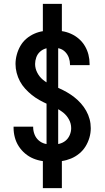

<svg xmlns="http://www.w3.org/2000/svg" viewBox="-20 -863 540 990"><path d="M201 107V-81H220V-654H201V-843H299V-654H280V-81H299V107ZM249 -29Q224 -29 199.5 -32.5Q175 -36 152 -45.5Q129 -55 109.5 -71.5Q90 -88 76.5 -109Q63 -130 56.5 -154.5Q50 -179 50 -204V-210H151V-207Q151 -188 158 -170Q165 -152 179 -139.5Q193 -127 211.5 -122Q230 -117 249 -117Q267 -117 285.5 -121.5Q304 -126 318 -137.5Q332 -149 339.5 -166.5Q347 -184 347 -202Q347 -226 335.5 -247Q324 -268 306 -282.5Q288 -297 266.5 -307Q245 -317 224 -326.5Q203 -336 182.5 -347.5Q162 -359 144 -373.5Q126 -388 110 -405.5Q94 -423 83 -443.5Q72 -464 66 -487Q60 -510 60 -533Q60 -557 66.5 -581Q73 -605 85 -626Q97 -647 115.5 -663Q134 -679 156.5 -689Q179 -699 203 -702.5Q227 -706 251 -706Q275 -706 299 -702.5Q323 -699 345.5 -689Q368 -679 386.5 -663Q405 -647 417.5 -626Q430 -605 436 -581.5Q442 -558 442 -533V-527H341V-530Q341 -548 335 -565Q329 -582 316.5 -595Q304 -608 286.5 -613Q269 -618 251 -618Q233 -618 216 -613Q199 -608 186 -596Q173 -584 167 -567Q161 -550 161 -533Q161 -510 172 -488.5Q183 -467 201 -452Q219 -437 240.5 -427.5Q262 -418 283.5 -408.5Q305 -399 325 -387.5Q345 -376 363.5 -361.5Q382 -347 397.5 -329.5Q413 -312 424.5 -291.5Q436 -271 442 -248.5Q448 -226 448 -202Q448 -177 441 -153Q434 -129 421 -108Q408 -87 388.5 -71Q369 -55 346 -45.5Q323 -36 298.5 -32.5Q274 -29 249 -29Z"/></svg>

Font: Iosevka Custom Semibold
Style: Regular
Weight: 600
Designer: Belleve Invis
Foundry: Belleve Invis
Version: Version 27.0.2; ttfautohint (v1.8.4)